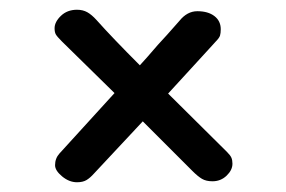

<svg xmlns="http://www.w3.org/2000/svg" viewBox="-20 -505 587 394"><path d="M457 -169Q457 -156 445 -144.5Q433 -133 416 -133Q403 -133 394.5 -138Q386 -143 375 -154L343 -186Q343 -186 273 -256L173 -149Q165 -140 157.5 -135.5Q150 -131 138 -131Q122 -131 107.5 -143Q93 -155 93 -166Q93 -180 102 -190L215 -314L107 -420Q97 -430 94.5 -434.5Q92 -439 92 -447Q92 -460 105 -472.5Q118 -485 138 -485Q150 -485 159 -480Q168 -475 178 -464Q211 -427 267 -371Q280 -385 304 -413Q320 -430 348 -462Q364 -482 385 -482Q407 -482 420 -472Q433 -462 433 -445Q433 -437 431.5 -432Q430 -427 422 -419Q424 -421 358 -349L325 -313L446 -193Q453 -186 455 -181Q457 -176 457 -169Z"/></svg>

Font: Mali Medium
Style: Regular
Weight: 500
Version: Version 1.000; ttfautohint (v1.6)